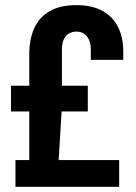

<svg xmlns="http://www.w3.org/2000/svg" viewBox="-20 -719 525 739"><path d="M39.5 0V-102.8H92.7V-290.1H22.3V-388.9H92.7V-510.1Q92.7 -569.1 112.3 -611.5Q132 -653.9 172.1 -676.6Q212.2 -699.2 274.5 -699.2Q334.1 -699.2 373.8 -677.5Q413.6 -655.7 434 -615.7Q454.5 -575.6 454.5 -518.9V-488.7H329.6V-526.8Q329.6 -549.3 322.7 -565.2Q315.7 -581.2 303.4 -589.3Q291.1 -597.4 274.3 -597.4Q256.7 -597.4 244 -589.2Q231.3 -581 224.8 -565.9Q218.4 -550.9 218.4 -528.3V-388.9H317.9V-290.1H217.1L205.8 -102.8H438.7V0Z"/></svg>

Font: Archivo SemiBold Condensed
Style: Regular
Weight: 600
Width: 3
Version: Version 2.001